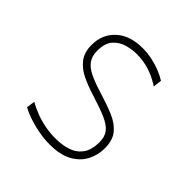

<svg xmlns="http://www.w3.org/2000/svg" viewBox="-144 -615 735 735"><g transform="rotate(45 223.0 -247.5)"><path d="M229 9Q201.5 9 171.8 3.8Q142 -1.5 114.8 -10.5Q87.5 -19.5 67 -31L72 -65Q95 -52 120.5 -42.5Q146 -33 173.2 -28Q200.5 -23 229 -23Q264 -23 293.2 -32.5Q322.5 -42 340.2 -65.8Q358 -89.5 358 -133Q358 -161.5 344.2 -179.5Q330.5 -197.5 298 -211.8Q265.5 -226 210 -243Q174.5 -254 143.2 -269Q112 -284 92.5 -309Q73 -334 73 -375Q73 -432 112.5 -468Q152 -504 220 -504Q246 -504 271 -498.8Q296 -493.5 318.2 -484.8Q340.5 -476 358 -465L354 -430Q328.5 -446.5 305 -455.8Q281.5 -465 260.2 -468.5Q239 -472 220 -472Q197.5 -472 170.5 -465Q143.5 -458 123.8 -437Q104 -416 104 -374Q104 -345.5 116.8 -327Q129.5 -308.5 157.2 -295Q185 -281.5 230 -268Q276 -254 312 -238.8Q348 -223.5 368.5 -198.5Q389 -173.5 389 -130Q389 -93 372.2 -61.2Q355.5 -29.5 320.2 -10.2Q285 9 229 9Z"/></g></svg>

Font: Commissioner Thin Thin
Style: Regular
Weight: 250
Version: Version 1.000